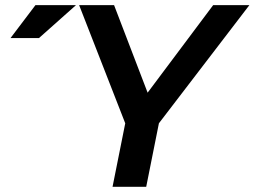

<svg xmlns="http://www.w3.org/2000/svg" viewBox="-20 -718 978 738"><path d="M116.2 -698.2H272L129.9 -571.8H20.5ZM284.2 -698.2H418.5L547.4 -361.8L799.3 -698.2H938.5L590.8 -244.1L542 0H412.6L461.4 -244.1Z"/></svg>

Font: Sansation
Style: Bold Italic
Weight: 700
Designer: Bernd Montag
Version: Version 1.301